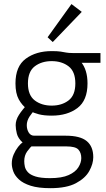

<svg xmlns="http://www.w3.org/2000/svg" viewBox="-20 -747 531 963"><path d="M232.9 196.8Q171.9 196.8 133.8 184.6Q95.7 172.4 75 153.1Q54.2 133.8 46.6 112.5Q39.1 91.3 39.1 73.2Q39.1 49.3 48.6 27.6Q58.1 5.9 70.8 -10.3Q83.5 -26.4 93.3 -32.2Q70.3 -53.7 64.5 -76.9Q58.6 -100.1 58.6 -119.1Q58.6 -145 75 -170.7Q91.3 -196.3 122.6 -230L117.2 -198.7Q90.3 -218.8 74 -248.8Q57.6 -278.8 57.6 -328.6Q57.6 -414.6 109.4 -452.6Q161.1 -490.7 239.3 -490.7Q268.1 -490.7 283.7 -488.3Q299.3 -485.8 312 -483.4Q324.7 -481 343.8 -481H483.9V-432.1H360.4L385.7 -437Q418.9 -397.5 418.9 -328.6Q418.9 -243.2 368.4 -205.1Q317.9 -167 239.3 -167Q200.7 -167 174.8 -173.8Q148.9 -180.7 131.8 -189.9L155.8 -195.3Q142.6 -184.6 128.4 -162.8Q114.3 -141.1 114.3 -119.1Q114.3 -98.1 124 -82.3Q133.8 -66.4 151.4 -66.4H309.6Q382.3 -66.4 415 -39.3Q447.8 -12.2 447.8 41.5Q447.8 74.2 428 110.4Q408.2 146.5 361.3 171.6Q314.5 196.8 232.9 196.8ZM231 146.5Q290 146.5 324.2 131.1Q358.4 115.7 373 92.3Q387.7 68.8 387.7 45.9Q387.7 19.5 373.3 3.4Q358.9 -12.7 312.5 -12.7H115.2L147.9 -22.9Q130.4 -7.3 116 12.9Q101.6 33.2 101.6 61.5Q101.6 74.2 104.7 88.9Q107.9 103.5 119.9 116.7Q131.8 129.9 158.2 138.2Q184.6 146.5 231 146.5ZM239.3 -217.3Q290 -217.3 324 -243.4Q357.9 -269.5 357.9 -328.6Q357.9 -388.2 324 -414.3Q290 -440.4 239.3 -440.4Q188.5 -440.4 154.3 -414.3Q120.1 -388.2 120.1 -328.6Q120.1 -269.5 154.3 -243.4Q188.5 -217.3 239.3 -217.3ZM244.6 -536.1 218.8 -560.1 338.4 -726.6 390.1 -687.5Z"/></svg>

Font: Anaheim
Style: Regular
Weight: 400
Designer: Vernon Adams
Foundry: Vernon Adams
Version: Version 2.001